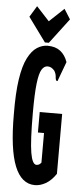

<svg xmlns="http://www.w3.org/2000/svg" viewBox="-57 -837 364 878"><g transform="rotate(5 125.0 -398.0)"><path d="M138 10Q76 10 45 -67Q14 -144 14 -304Q13 -401 22.5 -464.5Q32 -528 50.5 -564Q69 -600 92.5 -615Q116 -630 141 -630Q177 -630 199.5 -612.5Q222 -595 233 -563L203 -482L200 -473L193 -475Q190 -483 189.5 -494Q189 -505 181 -519Q174 -527 166.5 -531.5Q159 -536 149 -536Q133 -536 122 -518Q111 -500 105.5 -453Q100 -406 100 -319Q100 -189 109 -136Q118 -83 137 -83Q145 -83 150 -86.5Q155 -90 159 -95V-231H131V-325H234V-50Q212 -18 187 -4Q162 10 138 10ZM203 -805 232 -759 145 -644H127L46 -755L77 -806L136 -742Z"/></g></svg>

Font: Inconsolata UltraCondensed Black
Style: Regular
Weight: 900
Width: 1
Monospace: yes
Designer: Raph Levien, Cyreal, Brenton Simpson
Foundry: Raph Levien, Cyreal, Google
Version: Version 3.001; ttfautohint (v1.8.2.53-6de2)